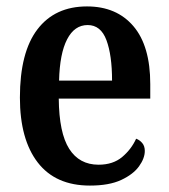

<svg xmlns="http://www.w3.org/2000/svg" viewBox="-20 -568 526 598"><path d="M260 10Q153 10 97.5 -62Q42 -134 42 -264Q42 -405 96.5 -476.5Q151 -548 251 -548Q343 -548 395.5 -486.5Q448 -425 448 -306V-261H163Q164 -154 195.5 -104.5Q227 -55 287 -55Q332 -55 360.5 -79Q389 -103 404 -136Q415 -132 423 -122.5Q431 -113 431 -98Q431 -75 413 -50Q395 -25 357.5 -7.5Q320 10 260 10ZM329 -317Q329 -396 311.5 -443Q294 -490 253 -490Q212 -490 189 -445.5Q166 -401 164 -317Z"/></svg>

Font: Noto Serif Lao Condensed SemiBold
Style: Regular
Weight: 600
Width: 3
Designer: Monotype Design Team
Foundry: Monotype Imaging Inc.
Version: Version 2.003; ttfautohint (v1.8.4.7-5d5b)